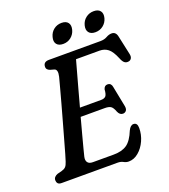

<svg xmlns="http://www.w3.org/2000/svg" viewBox="-158 -991 984 1119"><g transform="rotate(-20 333.5 -431.0)"><path d="M382.5 0H36.5Q19.5 0 13 -8Q6.5 -16 6.5 -27.5Q6.5 -39 13.8 -46.8Q21 -54.5 32 -58.5L60.5 -66Q76 -70 85 -79Q94 -88 100.5 -109Q104 -118.5 113.5 -151.5Q123 -184.5 136.2 -232Q149.5 -279.5 164.5 -332.8Q179.5 -386 193.5 -437Q207.5 -488 218.2 -528Q229 -568 234 -587.5Q244 -630 222 -636.5L198.5 -643Q189.5 -646 183 -652.2Q176.5 -658.5 176.5 -669Q176.5 -700 212 -700H531.5Q556 -700 573.2 -710Q590.5 -720 607.5 -720Q634.5 -720 640.5 -686L665.5 -570.5Q669 -553 662.2 -543Q655.5 -533 643.5 -532Q629 -530 619 -538.5Q609 -547 600.5 -569Q581.5 -615 559.8 -632.2Q538 -649.5 507.5 -649.5H361.5Q354 -622.5 342 -579Q330 -535.5 315.5 -483Q301 -430.5 286.5 -376.5H418Q437.5 -376.5 446.8 -386.5Q456 -396.5 458 -428Q464.5 -449 482.5 -449Q495.5 -449 502 -441.8Q508.5 -434.5 510 -423.5L535.5 -294.5Q538.5 -275.5 530.5 -266.5Q522.5 -257.5 510.5 -257.5Q491 -257.5 481 -280.5Q470.5 -309 458 -316.8Q445.5 -324.5 422 -324.5H272Q257.5 -271 245 -224Q232.5 -177 223.8 -143.8Q215 -110.5 212.5 -99Q207.5 -77.5 216.5 -64.8Q225.5 -52 248.5 -52H378Q428.5 -52 459.8 -73.2Q491 -94.5 514 -152Q527.5 -180 546.5 -180Q570.5 -180 570.5 -147Q570.5 -106.5 553.5 -69Q536.5 -31.5 508.2 -7.8Q480 16 447 16Q431 16 417 8Q403 0 382.5 0ZM322.5 -758.5Q294.5 -758.5 282.2 -774.8Q270 -791 277.5 -818Q284.5 -845 305.2 -861.2Q326 -877.5 354 -877.5Q382 -877.5 394 -861.2Q406 -845 399 -818Q392 -791.5 371.2 -775Q350.5 -758.5 322.5 -758.5ZM522 -758.5Q494 -758.5 481.8 -774.8Q469.5 -791 476.5 -818Q483.5 -845 504.5 -861.2Q525.5 -877.5 553.5 -877.5Q581.5 -877.5 593.8 -861.2Q606 -845 599 -818Q592 -791.5 571 -775Q550 -758.5 522 -758.5Z"/></g></svg>

Font: Fraunces 9pt S100
Style: Italic
Weight: 400
Italic angle: -16°
Version: Version 1.000; ttfautohint (v1.8.3)